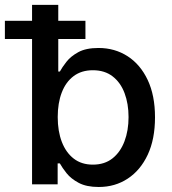

<svg xmlns="http://www.w3.org/2000/svg" viewBox="-50 -747 696 778"><path d="M79.9 0V-727.3H186.1V-457H192.5Q201.7 -474.1 219.1 -496.4Q236.5 -518.8 267.4 -535.7Q298.3 -552.6 349.1 -552.6Q415.1 -552.6 467 -519.2Q518.8 -485.8 548.5 -422.9Q578.1 -360.1 578.1 -271.7Q578.1 -183.2 548.7 -120.2Q519.2 -57.2 467.7 -23.3Q416.2 10.7 350.1 10.7Q300.4 10.7 269 -6Q237.6 -22.7 219.8 -45.1Q202.1 -67.5 192.5 -84.9H183.6V0ZM183.9 -272.7Q183.9 -215.2 200.6 -171.9Q217.3 -128.6 248.9 -104.2Q280.5 -79.9 326.3 -79.9Q373.9 -79.9 405.9 -105.3Q437.9 -130.7 454.4 -174.4Q470.9 -218 470.9 -272.7Q470.9 -326.7 454.7 -369.7Q438.6 -412.6 406.4 -437.5Q374.3 -462.4 326.3 -462.4Q280.2 -462.4 248.4 -438.6Q216.6 -414.8 200.3 -372.2Q183.9 -329.5 183.9 -272.7ZM-30.2 -589.1V-662.6H296.2V-589.1Z"/></svg>

Font: InterMG Medium
Style: Regular
Weight: 500
Designer: Rasmus Andersson
Foundry: rsms
Version: Version 3.019;December 26, 2023;FontCreator 15.0.0.2955 64-b